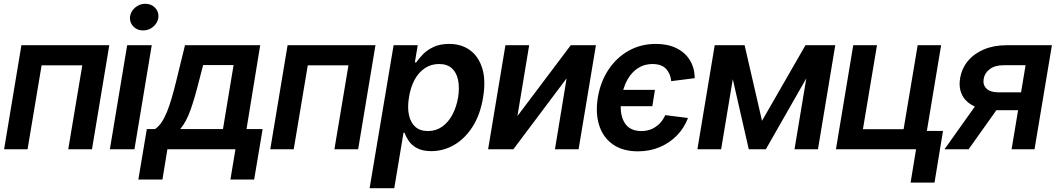

<svg xmlns="http://www.w3.org/2000/svg" viewBox="-20 -783 5539 1007"><path d="M1.5 0 92.3 -545.9H553.2L462.4 0H337.9L411.6 -440.4H198.2L124.5 0Z M556.2 0 647 -545.9H775.9L685.1 0ZM730.5 -623.5Q699.7 -623 679.7 -643.8Q659.7 -664.6 661.6 -692.9Q664.6 -722.2 688 -742.7Q711.4 -763.2 742.2 -763.2Q772.9 -763.2 793 -742.7Q813 -722.2 811 -692.9Q808.1 -664.6 784.7 -643.8Q761.2 -623 730.5 -623.5Z M705.6 158.7 750 -106H793Q812.5 -119.1 827.9 -142.3Q843.3 -165.5 856.2 -197.5Q869.1 -229.5 880.6 -269Q892.1 -308.6 903.3 -354L950.2 -545.9H1344.7L1272.9 -106H1357.4L1313 158.7H1188.5L1214.8 0H857.9L832 158.7ZM925.3 -106H1149.4L1205.1 -441.9H1045.4L1022.5 -354Q1001 -267.6 979 -205.8Q957 -144 925.3 -106Z M1397.5 0 1488.3 -545.9H1949.2L1858.4 0H1733.9L1807.6 -440.4H1594.2L1520.5 0Z M1918.5 204.1 2044.4 -545.9H2170.9L2155.8 -455.6H2163.1Q2176.3 -475.1 2198 -497.8Q2219.7 -520.5 2253.7 -536.6Q2287.6 -552.7 2335.9 -552.7Q2398.9 -552.7 2444.1 -520.5Q2489.3 -488.3 2509 -425.8Q2528.8 -363.3 2513.7 -272Q2499 -182.1 2459 -119.1Q2418.9 -56.2 2362.8 -23.4Q2306.6 9.3 2242.2 9.8Q2195.3 9.3 2167 -6.1Q2138.7 -21.5 2123.8 -43.9Q2108.9 -66.4 2102.1 -86.4H2096.2L2047.9 204.1ZM2224.6 -95.7Q2266.6 -95.7 2299.1 -118.7Q2331.5 -141.6 2352.8 -181.6Q2374 -221.7 2382.8 -272.5Q2390.6 -323.2 2382.6 -362.8Q2374.5 -402.3 2349.9 -424.8Q2325.2 -447.3 2282.7 -447.3Q2241.2 -447.3 2208.5 -425.5Q2175.8 -403.8 2154.5 -364.7Q2133.3 -325.7 2125 -272.5Q2116.2 -219.7 2124.8 -179.9Q2133.3 -140.1 2158.2 -117.9Q2183.1 -95.7 2224.6 -95.7Z M2693.8 -174.3 2973.6 -545.9H3105.5L3014.6 0H2890.6L2951.7 -372.1L2672.4 0H2540L2630.9 -545.9H2755.4Z M3415 -311.5 3401.4 -226.1H3179.7L3193.4 -311.5ZM3623.5 -373 3500.5 -357.4Q3496.6 -396.5 3473.6 -421.6Q3450.7 -446.8 3402.3 -447.3Q3358.9 -447.3 3325.4 -425.3Q3292 -403.3 3270.3 -364.3Q3248.5 -325.2 3240.2 -272.5Q3226.6 -193.4 3252.7 -144.5Q3278.8 -95.7 3344.2 -95.7Q3374 -95.7 3398.2 -106.4Q3422.4 -117.2 3440.2 -135.7Q3458 -154.3 3469.2 -179.2L3588.4 -164.1Q3568.8 -112.3 3530.8 -73Q3492.7 -33.7 3440.4 -11.5Q3388.2 10.7 3326.2 10.7Q3246.6 10.7 3194.8 -25.4Q3143.1 -61.5 3122.6 -125.7Q3102.1 -189.9 3115.7 -272.5Q3129.4 -354.5 3171.4 -417.7Q3213.4 -481 3277.1 -516.8Q3340.8 -552.7 3419.9 -552.7Q3481.9 -552.7 3527.3 -530.5Q3572.8 -508.3 3597.9 -468Q3623 -427.7 3623.5 -373Z M3976.6 -149.4 4204.6 -545.9H4308.1L3996.6 0H3907.2L3782.7 -545.9H3885.3ZM3853 -545.9 3762.2 0H3637.7L3728.5 -545.9ZM4147 0 4237.8 -545.9H4360.8L4270 0Z M4916 -545.9 4825.2 0H4364.3L4455.1 -545.9H4579.6L4505.9 -105.5H4719.2L4793 -545.9ZM4925.8 -96.2 4881.3 174.8H4755.9L4800.3 -96.2Z M5285.6 0 5358.9 -440.9H5243.2Q5198.2 -440.9 5171.1 -420.4Q5144 -399.9 5139.2 -369.1Q5133.8 -338.9 5153.1 -319.1Q5172.4 -299.3 5214.4 -298.8H5376L5360.8 -205.1H5198.7Q5133.8 -205.1 5089.6 -225.8Q5045.4 -246.6 5026.4 -284.2Q5007.3 -321.8 5015.6 -372.6Q5024.4 -424.8 5056.9 -463.6Q5089.4 -502.4 5141.4 -524.2Q5193.4 -545.9 5260.3 -545.9H5497.1L5405.8 0ZM4933.6 0 5132.8 -280.3H5259.3L5060.1 0Z"/></svg>

Font: Inter Tight SemiBold
Style: Italic
Weight: 600
Italic angle: -9.39999°
Designer: Rasmus Andersson
Foundry: rsms
Version: Version 3.004